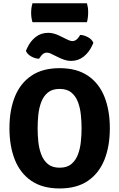

<svg xmlns="http://www.w3.org/2000/svg" viewBox="-20 -1102 706 1138"><path d="M203 -342Q203 -302.5 207.2 -261.5Q211.5 -220.5 224.8 -185.8Q238 -151 264 -129.5Q290 -108 333.5 -108Q377 -108 402.8 -129.5Q428.5 -151 441.8 -185.8Q455 -220.5 459.2 -261.5Q463.5 -302.5 463.5 -342Q463.5 -381.5 459.2 -422.2Q455 -463 441.8 -497.8Q428.5 -532.5 402.8 -553.8Q377 -575 333.5 -575Q290 -575 264 -553.8Q238 -532.5 224.8 -497.8Q211.5 -463 207.2 -422.2Q203 -381.5 203 -342ZM36 -342Q36 -449 68.2 -529Q100.5 -609 166.5 -653.5Q232.5 -698 333.5 -698Q435 -698 501 -653.2Q567 -608.5 599 -528.5Q631 -448.5 631 -342Q631 -234.5 598.5 -154.2Q566 -74 500.2 -29.5Q434.5 15 333.5 15Q232 15 166 -30Q100 -75 68 -155.2Q36 -235.5 36 -342ZM287.5 -781Q281 -785 273 -787.5Q265 -790 256.5 -790Q248 -790 238.5 -784.8Q229 -779.5 220 -766L211.5 -754Q189.5 -754 165.8 -767Q142 -780 133.5 -800.5L142 -819.5Q160 -858 191.5 -882.8Q223 -907.5 266 -907.5Q284 -907.5 301.5 -902.2Q319 -897 333 -890L379 -867.5Q386 -864 394.2 -861.2Q402.5 -858.5 410.5 -858.5Q419 -858.5 428.5 -863.8Q438 -869 447 -882.5L455.5 -895Q477.5 -894.5 501.5 -881.5Q525.5 -868.5 533.5 -848L525 -829.5Q507 -791 475.2 -766Q443.5 -741 401 -741Q383 -741 365 -746.5Q347 -752 334 -758.5ZM172.5 -970.5Q164.5 -997 164.5 -1026.5Q164.5 -1054.5 172.5 -1082.5H495.5Q499.5 -1067 501 -1056Q502.5 -1045 502.5 -1028Q502.5 -998.5 495.5 -970.5Z"/></svg>

Font: Signika
Style: Bold
Weight: 700
Designer: Anna Giedry
Foundry: Anna Giedry
Version: Version 2.001